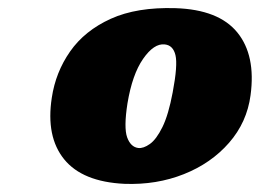

<svg xmlns="http://www.w3.org/2000/svg" viewBox="-20 -740 652 482"><path d="M420.5 -719.5Q529 -716 575.8 -658.5Q622.5 -601 609 -501Q600 -433 555 -381.5Q510 -330 441.5 -302.8Q373 -275.5 292.5 -278.5Q187 -283.5 141 -340.2Q95 -397 110 -494.5Q119.5 -558.5 156 -610.8Q192.5 -663 258 -692.8Q323.5 -722.5 420.5 -719.5ZM327 -368.5Q340 -367 356.2 -378.5Q372.5 -390 387.8 -421Q403 -452 413.5 -508Q426.5 -576.5 420.5 -601.5Q414.5 -626.5 393.5 -628.5Q366.5 -631.5 339.2 -592.2Q312 -553 300 -480.5Q290.5 -419.5 299.2 -395.2Q308 -371 327 -368.5Z"/></svg>

Font: Fraunces 9pt SuperSoft Black
Style: Italic
Weight: 900
Italic angle: -16°
Version: Version 1.000;[0bf87f6ff]